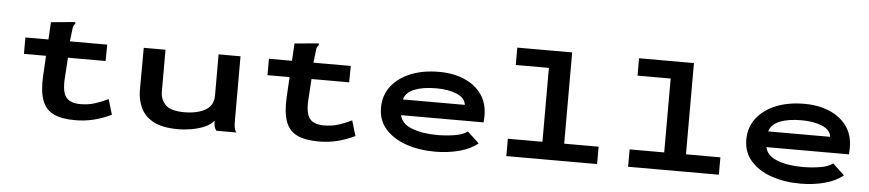

<svg xmlns="http://www.w3.org/2000/svg" viewBox="-41 -918 5333 1178"><g transform="rotate(5 2625.0 -329.0)"><path d="M440 11Q355 11 305.5 -14Q256 -39 236.5 -95Q217 -151 222 -243L229 -367H93V-468H235L241 -575L380 -588H390L391 -580Q386 -573 381.5 -566Q377 -559 376 -543L367 -468H597L596 -367H364L356 -243Q350 -156 376 -123Q402 -90 465 -90Q513 -90 555 -103.5Q597 -117 635 -136L663 -42Q612 -17 557 -3Q502 11 440 11Z M1074 11Q977 11 921.5 -19.5Q866 -50 843.5 -100Q821 -150 821 -207L822 -468H956V-212Q956 -161 988.5 -128.5Q1021 -96 1104 -96Q1182 -96 1232.5 -124Q1283 -152 1283 -214V-468H1418V-73Q1418 -53 1420 -35Q1422 -17 1433 0H1310Q1300 -13 1297 -27.5Q1294 -42 1294 -60Q1273 -35 1237 -19.5Q1201 -4 1158.5 3.5Q1116 11 1074 11Z M1940 11Q1855 11 1805.5 -14Q1756 -39 1736.5 -95Q1717 -151 1722 -243L1729 -367H1593V-468H1735L1741 -575L1880 -588H1890L1891 -580Q1886 -573 1881.5 -566Q1877 -559 1876 -543L1867 -468H2097L2096 -367H1864L1856 -243Q1850 -156 1876 -123Q1902 -90 1965 -90Q2013 -90 2055 -103.5Q2097 -117 2135 -136L2163 -42Q2112 -17 2057 -3Q2002 11 1940 11Z M2659 11Q2558 11 2478 -17Q2398 -45 2351 -98.5Q2304 -152 2304 -229Q2304 -306 2347.5 -362Q2391 -418 2466.5 -448.5Q2542 -479 2640 -479Q2729 -479 2797 -449.5Q2865 -420 2903 -366Q2941 -312 2941 -237Q2941 -216 2939 -194H2431Q2441 -142 2505.5 -117Q2570 -92 2664 -92Q2714 -92 2766.5 -100Q2819 -108 2848 -130L2920 -63Q2876 -26 2806 -7.5Q2736 11 2659 11ZM2433 -291H2815Q2810 -334 2758 -355.5Q2706 -377 2632 -377Q2550 -377 2498 -356Q2446 -335 2433 -291Z M3096 0V-107H3309V-562H3105V-669H3443V-107H3655V0Z M3846 0V-107H4059V-562H3855V-669H4193V-107H4405V0Z M4909 11Q4808 11 4728 -17Q4648 -45 4601 -98.5Q4554 -152 4554 -229Q4554 -306 4597.5 -362Q4641 -418 4716.5 -448.5Q4792 -479 4890 -479Q4979 -479 5047 -449.5Q5115 -420 5153 -366Q5191 -312 5191 -237Q5191 -216 5189 -194H4681Q4691 -142 4755.5 -117Q4820 -92 4914 -92Q4964 -92 5016.5 -100Q5069 -108 5098 -130L5170 -63Q5126 -26 5056 -7.5Q4986 11 4909 11ZM4683 -291H5065Q5060 -334 5008 -355.5Q4956 -377 4882 -377Q4800 -377 4748 -356Q4696 -335 4683 -291Z"/></g></svg>

Font: Inconsolata ExtraExpanded ExtraBold
Style: Regular
Weight: 800
Width: 8
Monospace: yes
Designer: Raph Levien, Cyreal, Brenton Simpson
Foundry: Raph Levien, Cyreal, Google
Version: Version 3.001; ttfautohint (v1.8.2.53-6de2)